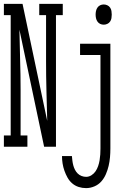

<svg xmlns="http://www.w3.org/2000/svg" viewBox="-32 -755 652 988"><path d="M-12 0V-58H23V-677H-12V-735H84L211 -133Q209 -210 207 -287Q205 -364 205 -441V-677H170V-735H291V-677H256V0H195L68 -602Q69 -525 71.5 -448Q74 -371 74 -294V-58H109V0ZM502 -628Q492 -628 483.5 -632Q475 -636 469.5 -644Q464 -652 462 -661.5Q460 -671 460 -680Q460 -689 462 -698.5Q464 -708 469.5 -716Q475 -724 483.5 -728Q492 -732 502 -732Q511 -732 520 -728Q529 -724 534.5 -716Q540 -708 541.5 -698.5Q543 -689 543 -680Q543 -671 541.5 -661.5Q540 -652 534.5 -644Q529 -636 520 -632Q511 -628 502 -628ZM411 213Q391 213 372.5 207Q354 201 339.5 188.5Q325 176 315.5 159Q306 142 299.5 123.5Q293 105 290 86Q287 67 287 48H338Q339 60 340.5 72Q342 84 345 95.5Q348 107 353.5 118Q359 129 367.5 137.5Q376 146 387.5 150.5Q399 155 411 155Q426 155 439 146.5Q452 138 460 126Q468 114 473 99.5Q478 85 480.5 70Q483 55 484 40Q485 25 485 10V-472H380V-530H536V10Q536 32 534 54.5Q532 77 527 98.5Q522 120 513 141Q504 162 489.5 178.5Q475 195 454 204Q433 213 411 213Z"/></svg>

Font: Iosevka Slab Light Extended
Style: Regular
Weight: 300
Width: 7
Monospace: yes
Designer: Belleve Invis
Foundry: Belleve Invis
Version: Version 11.1.0; ttfautohint (v1.8.3)